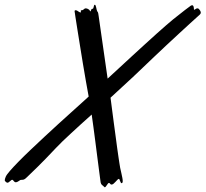

<svg xmlns="http://www.w3.org/2000/svg" viewBox="-150 -748 863 806"><path d="M360.8 21Q358.4 21 356.9 18.1Q355.5 15.1 354.2 12Q353 8.8 351.8 5.9Q350.6 2.9 349.1 2.9Q346.7 2.9 343 6.6Q339.4 10.3 335.2 14.9Q331.1 19.5 326.7 23.2Q322.3 26.9 317.9 26.9Q314.5 26.9 311 22Q310.1 20 307.1 20Q305.2 20 303 22.9Q300.8 25.9 298.6 29.1Q296.4 32.2 294.2 35.2Q292 38.1 290 38.1Q288.1 38.1 288.1 37.1Q285.6 34.2 283.2 32.5Q280.8 30.8 278.3 28.6Q275.9 26.4 274.2 22.9Q272.5 19.5 272 14.2Q271.5 11.2 269.5 -4.4Q267.6 -20 264.4 -43.5Q261.2 -66.9 257.6 -95.9Q253.9 -125 250 -155.3Q246.1 -185.5 242.2 -214.6Q238.3 -243.7 234.9 -267.1Q211.9 -246.6 189.9 -226.6Q168 -206.5 148.4 -188.5Q128.9 -170.4 112.5 -154.8Q96.2 -139.2 85 -127Q38.1 -77.1 7.8 -47.4Q-22.5 -17.6 -36.1 -4.9Q-44.4 3.4 -48.6 5.1Q-52.7 6.8 -56.2 6.8Q-63 6.8 -64.9 7.8Q-69.3 10.3 -74 13.7Q-78.6 17.1 -84 17.1Q-86.9 17.1 -88.9 15.4Q-90.8 13.7 -92.3 12Q-93.8 10.3 -95.2 8.5Q-96.7 6.8 -99.1 6.8Q-101.1 6.8 -103.3 8.8Q-105.5 10.7 -108.2 12.9Q-110.8 15.1 -113.5 17.1Q-116.2 19 -119.1 19Q-121.1 19 -122.1 18.1Q-126 14.2 -127.9 13.2Q-129.9 12.2 -129.9 8.8Q-129.9 6.3 -129.2 3.2Q-128.4 0 -126 -5.9Q-123 -13.7 -108.6 -30.3Q-94.2 -46.9 -72 -69.6Q-49.8 -92.3 -21.7 -118.9Q6.3 -145.5 35.9 -173.1Q65.4 -200.7 94.7 -227.3Q124 -253.9 149.2 -276.6Q174.3 -299.3 193.1 -316.2Q211.9 -333 220.2 -340.8L222.2 -342.8Q217.3 -369.6 210.9 -405.5Q204.6 -441.4 198.2 -480Q191.9 -518.6 185.8 -556.4Q179.7 -594.2 174.8 -625Q169.9 -655.8 166.7 -676.5Q163.6 -697.3 163.1 -701.2Q163.1 -705.1 167 -705.1Q172.9 -705.1 178.2 -700.4Q183.6 -695.8 189 -695.8Q189.9 -695.8 189.9 -696.8Q189.9 -697.8 189.5 -699.2Q189 -700.7 189 -702.1Q189 -705.1 192.9 -705.1Q196.3 -705.1 198.2 -706.3Q200.2 -707.5 201.9 -709Q203.6 -710.4 205.3 -711.7Q207 -712.9 210 -712.9Q214.4 -712.9 219.7 -710.2Q225.1 -707.5 228 -702.1Q229 -700.2 229.5 -700.2Q230 -699.7 230 -700.2Q230.5 -700.2 231 -701.9Q231.4 -703.6 232.2 -705.6Q232.9 -707.5 234.1 -709.2Q235.4 -710.9 237.8 -710.9Q240.7 -710.9 241.7 -713.6Q242.7 -716.3 243.4 -719.5Q244.1 -722.7 244.9 -725.3Q245.6 -728 248 -728Q250 -728 251.5 -724.4Q252.9 -720.7 253.9 -716.1Q254.9 -711.4 255.9 -707Q256.8 -702.6 257.8 -701.2Q258.3 -699.7 259.3 -699Q260.3 -698.2 261 -696.5Q261.7 -694.8 262.5 -691.2Q263.2 -687.5 264.2 -680.2L301.8 -418Q325.2 -439.5 351.6 -463.9Q377.9 -488.3 405 -513.2Q432.1 -538.1 458.3 -562Q484.4 -585.9 507.3 -606.4Q530.3 -627 548.3 -642.6Q566.4 -658.2 577.1 -667Q607.4 -691.4 625.7 -705.3Q644 -719.2 650.9 -724.1L655.8 -726.1Q660.6 -726.1 662.4 -720.7Q664.1 -715.3 664.1 -710Q664.1 -707 665 -707Q667.5 -707 670.9 -710Q674.3 -712.9 679.2 -712.9Q680.2 -712.9 681.4 -712.6Q682.6 -712.4 684.1 -710.9Q688 -707 690.4 -702.9Q692.9 -698.7 692.9 -694.8Q692.9 -690.9 689 -687Q670.4 -670.4 647.5 -649.4Q624.5 -628.4 599.4 -605.2Q574.2 -582 547.9 -557.4Q521.5 -532.7 496.6 -509Q471.7 -485.4 449 -463.6Q426.3 -441.9 408.2 -424.8L314 -337.9Q316.9 -316.4 320.3 -289.3Q323.7 -262.2 327.6 -233.6Q331.5 -205.1 335.2 -177.2Q338.9 -149.4 342 -126.2Q345.2 -103 347.7 -86.4Q350.1 -69.8 351.1 -64Q352.1 -54.2 354.5 -43.2Q356.9 -32.2 359.4 -21.5Q361.8 -10.7 363.5 -2Q365.2 6.8 365.2 12.2Q365.2 16.6 363.8 18.8Q362.3 21 360.8 21Z"/></svg>

Font: Oregano
Style: Italic
Weight: 400
Italic angle: -12°
Designer: Astigmatic (AOETI)
Foundry: Astigmatic (AOETI)
Version: Version 1.000